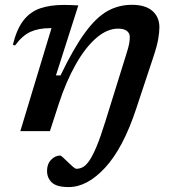

<svg xmlns="http://www.w3.org/2000/svg" viewBox="-20 -545 726 798"><path d="M265.5 232.5Q215.5 232.5 195.5 213.5Q175.5 194.5 175.5 165Q175.5 136.5 192.5 119Q209.5 101.5 230.5 101.5Q233.5 101.5 242.8 110.2Q252 119 263 129.5Q274 140.5 283.5 148.5Q293 156.5 298 156.5Q311 156.5 323.8 150Q336.5 143.5 350.5 123.8Q364.5 104 381 64.8Q397.5 25.5 418 -40.5L504.5 -318.5Q514.5 -349.5 517 -364.5Q519.5 -379.5 519.5 -391.5Q519.5 -407 507.2 -416.5Q495 -426 471 -426Q425 -426 379.8 -386.8Q334.5 -347.5 294.8 -277.2Q255 -207 224.5 -114L187.5 0H64.5L194 -428H189Q140 -428 106.2 -412.5Q72.5 -397 42.5 -356L33.5 -359Q49.5 -424.5 77.8 -460.5Q106 -496.5 147.5 -510.5Q189 -524.5 244 -524.5Q260.5 -524.5 274 -524Q287.5 -523.5 305.5 -522.5L212.5 -231.5H231.5Q286 -344.5 332.8 -408.5Q379.5 -472.5 426.2 -498.8Q473 -525 528 -525Q584.5 -525 613.5 -499.5Q642.5 -474 642.5 -431.5Q642.5 -411.5 637.5 -382.2Q632.5 -353 615.5 -302.5L545.5 -91.5Q492 70 417.5 151.2Q343 232.5 265.5 232.5Z"/></svg>

Font: Newsreader 6pt Medium
Style: Italic
Weight: 500
Italic angle: -17°
Designer: Hugues Gentile
Foundry: Production Type
Version: Version 1.003; ttfautohint (v1.8.3)